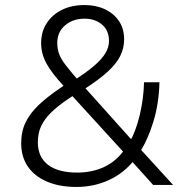

<svg xmlns="http://www.w3.org/2000/svg" viewBox="-20 -733 726 761"><path d="M283 8Q215 8 165.5 -13.5Q116 -35 90 -73.5Q64 -112 64 -165Q64 -212 81.5 -248Q99 -284 132.5 -316Q166 -348 213 -380L245 -402L236 -388Q184 -444 163.5 -482.5Q143 -521 143 -562Q143 -607 165 -641Q187 -675 225.5 -694Q264 -713 315 -713Q360 -713 395.5 -696.5Q431 -680 451.5 -649.5Q472 -619 472 -577Q472 -542 456.5 -511Q441 -480 406.5 -448.5Q372 -417 313 -379L309 -394L507 -173L495 -172Q518 -212 533.5 -275.5Q549 -339 551 -407H612Q610 -323 588 -251Q566 -179 533 -128L530 -149L666 0H587L496 -101H514Q473 -48 413 -20Q353 8 283 8ZM286 -49Q347 -49 395.5 -72.5Q444 -96 477 -145V-122L257 -363H284L252 -342Q209 -313 182.5 -287Q156 -261 143 -233Q130 -205 130 -169Q130 -111 170 -80Q210 -49 286 -49ZM315 -659Q269 -659 238 -632.5Q207 -606 207 -563Q207 -540 214 -520Q221 -500 239.5 -476Q258 -452 290 -415H274Q324 -447 354 -473Q384 -499 398 -522.5Q412 -546 412 -571Q412 -612 384.5 -635.5Q357 -659 315 -659Z"/></svg>

Font: Nunito Sans 9pt Light
Style: Regular
Weight: 300
Version: Version 3.101;gftools[0.9.27]